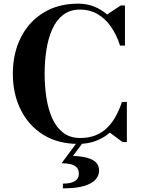

<svg xmlns="http://www.w3.org/2000/svg" viewBox="-20 -780 774 1054"><path d="M410 10Q298.5 10 218 -40Q137.5 -90 94 -177Q50.5 -264 50.5 -375Q50.5 -486.5 94 -573.2Q137.5 -660 218 -710Q298.5 -760 410 -760Q456 -760 496 -744.2Q536 -728.5 568 -700.5L643 -750H666V-529.5H639Q619.5 -590.5 588 -635Q556.5 -679.5 514.2 -703.5Q472 -727.5 420 -727.5Q364.5 -727.5 326.8 -698.5Q289 -669.5 266.8 -619.5Q244.5 -569.5 234.8 -506.5Q225 -443.5 225 -375Q225 -307 234.8 -243.8Q244.5 -180.5 266.8 -130.5Q289 -80.5 326.8 -51.5Q364.5 -22.5 420 -22.5Q468.5 -22.5 505.2 -37.5Q542 -52.5 569 -79.2Q596 -106 615.8 -142.2Q635.5 -178.5 649.5 -220.5H676.5V0H653L583 -52Q550 -23 506.2 -6.5Q462.5 10 410 10ZM325 254V228Q369.5 228 391.2 214Q413 200 413 174.5Q413 150 399.5 137.5Q386 125 364.5 120.5Q343 116 318 116L406 -2.5H439L380.5 76Q425.5 77.5 457.8 86Q490 94.5 507 111.8Q524 129 524 157Q524 182 505.8 204.2Q487.5 226.5 444 240.2Q400.5 254 325 254Z"/></svg>

Font: Bodoni Moda SC 9pt
Style: Bold
Weight: 700
Designer: Owen Earl
Foundry: indestructible type
Version: Version 2.005